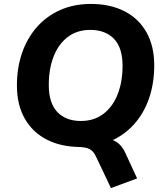

<svg xmlns="http://www.w3.org/2000/svg" viewBox="-20 -736 836 976"><path d="M544 220 468 60Q456 33 435.5 22Q415 11 373 11L496 -34Q525 -34 547 -26.5Q569 -19 586 -3.5Q603 12 615 37L677 171ZM388 11Q291 11 218.5 -26Q146 -63 106 -133Q66 -203 66 -302Q66 -392 92.5 -468Q119 -544 168.5 -599.5Q218 -655 287 -685.5Q356 -716 442 -716Q540 -716 612.5 -679Q685 -642 724.5 -572Q764 -502 764 -404Q764 -313 738 -237Q712 -161 662.5 -105.5Q613 -50 544 -19.5Q475 11 388 11ZM391 -121Q458 -121 505.5 -157Q553 -193 578 -256.5Q603 -320 603 -401Q603 -494 559 -539Q515 -584 439 -584Q372 -584 325 -548.5Q278 -513 253 -450Q228 -387 228 -304Q228 -212 271.5 -166.5Q315 -121 391 -121Z"/></svg>

Font: Nunito Sans 12pt ExtraLight ExtraBold
Style: Italic
Weight: 800
Italic angle: -9°
Version: Version 3.101;gftools[0.9.27]